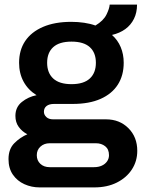

<svg xmlns="http://www.w3.org/2000/svg" viewBox="-20 -633 631 835"><path d="M152 182Q117 182 86 168Q55 154 36 126.5Q17 99 17 59Q17 15 42.5 -10.5Q68 -36 99 -49Q76 -61 61.5 -81Q47 -101 47 -129Q47 -167 75 -189.5Q103 -212 139 -219Q102 -242 82.5 -278Q63 -314 63 -360Q63 -415 89.5 -454.5Q116 -494 167 -516Q218 -538 290 -538Q319 -538 346 -534Q373 -530 395 -522Q430 -543 443 -569.5Q456 -596 457 -613H576Q576 -578 562.5 -551Q549 -524 525 -506.5Q501 -489 467 -481Q492 -459 505 -428Q518 -397 518 -360Q518 -305 492.5 -265Q467 -225 417.5 -203Q368 -181 296 -181H215Q194 -181 182.5 -172Q171 -163 171 -147Q171 -134 181.5 -124Q192 -114 211 -114H441Q500 -114 538.5 -75.5Q577 -37 577 23Q577 68 553.5 104Q530 140 488 161Q446 182 390 182ZM196 94H389Q408 94 422.5 87.5Q437 81 445.5 69Q454 57 454 42Q454 16 437.5 3Q421 -10 397 -10H196Q172 -10 156 4.5Q140 19 140 42Q140 65 155.5 79.5Q171 94 196 94ZM291 -267Q344 -267 370.5 -291.5Q397 -316 397 -360Q397 -404 370.5 -428Q344 -452 291 -452Q238 -452 211.5 -428Q185 -404 185 -360Q185 -316 211.5 -291.5Q238 -267 291 -267Z"/></svg>

Font: Archivo Variable SemiBold
Style: Regular
Weight: 600
Designer: Hector Gatti
Foundry: Omnibus-Type
Version: Version 2.001